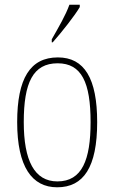

<svg xmlns="http://www.w3.org/2000/svg" viewBox="-20 -786 486 816"><path d="M200 -619V-606H204C243 -650 299 -721 319 -756V-766H275C259 -721 230 -672 200 -619ZM223 10C335 10 393 -75 393 -267C393 -452 339 -542 226 -542C108 -542 53 -452 53 -267C53 -77 116 10 223 10ZM224 -15C126 -15 81 -104 81 -267C81 -434 120 -517 225 -517C327 -517 365 -435 365 -267C365 -107 329 -15 224 -15Z"/></svg>

Font: Noto Serif Devanagari Condensed Thin
Style: Regular
Weight: 100
Width: 3
Designer: Universal Thirst, Indian Type Foundry and the Monotype Design Team
Foundry: Monotype Imaging Inc.
Version: Version 2.004